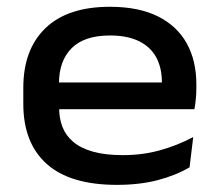

<svg xmlns="http://www.w3.org/2000/svg" viewBox="-20 -518 628 552"><path d="M316.5 13.5Q181.5 13.5 114.2 -46.8Q47 -107 47 -219.5V-265.5Q47 -376 110.8 -437.2Q174.5 -498.5 296 -498.5Q378.5 -498.5 433.8 -471Q489 -443.5 516.8 -393.5Q544.5 -343.5 544.5 -276V-265Q544.5 -249.5 543 -233.5Q541.5 -217.5 539 -204H443Q444.5 -223.5 445 -243.2Q445.5 -263 445.5 -280Q445.5 -323.5 428.8 -353.8Q412 -384 378.8 -400Q345.5 -416 296 -416Q222.5 -416 186 -379.5Q149.5 -343 149.5 -277.5V-250.5L150 -239V-208Q150 -178 159.5 -153.2Q169 -128.5 190.5 -110.2Q212 -92 247.2 -82Q282.5 -72 333.5 -72Q390 -72 440.2 -86Q490.5 -100 535.5 -124L525 -37Q485 -13.5 433 0Q381 13.5 316.5 13.5ZM97.5 -204V-281H518.5V-204Z"/></svg>

Font: Anek Gujarati SemiExpanded Medium
Style: Regular
Weight: 500
Width: 6
Designer: Mrunmayee Ghaisas (Gujarati), Yesha Goshar (Latin)
Foundry: Ek Type
Version: Version 1.003